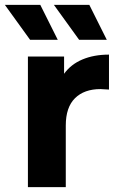

<svg xmlns="http://www.w3.org/2000/svg" viewBox="-43 -771 494 791"><path d="M406 -546V-402Q380 -404 371 -404Q304 -404 266 -366.5Q228 -329 228 -254V0H72V-538H221V-467Q249 -506 296.5 -526Q344 -546 406 -546ZM-23 -751H123L195 -607H81ZM179 -751H325L397 -607H283Z"/></svg>

Font: Montserrat-Bold
Style: Bold
Weight: 700
Version: Version 7.200